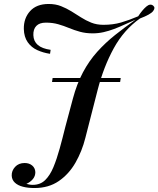

<svg xmlns="http://www.w3.org/2000/svg" viewBox="-20 -759 798 967"><path d="M588 -366 585 -346H242L245 -366ZM447 -591Q412 -591 383 -599Q354 -607 327.5 -618Q301 -629 273 -637Q245 -645 211 -645Q179 -645 163 -628.5Q147 -612 148 -582Q149 -551 170.5 -532.5Q192 -514 235 -508Q235 -508 233.5 -498Q232 -488 232 -488Q198 -493 168 -506.5Q138 -520 119.5 -546.5Q101 -573 100 -613Q99 -667 131.5 -703Q164 -739 225 -739Q260 -739 287.5 -728Q315 -717 339.5 -702Q364 -687 388 -671.5Q412 -656 439.5 -645Q467 -634 501 -634Q549 -634 589 -645.5Q629 -657 676 -677Q697 -709 717 -726Q737 -743 752 -730Q764 -720 751 -703Q738 -686 685 -666Q604 -609 553 -516Q502 -423 472 -307L410 -65Q393 3 360 60.5Q327 118 276 153Q225 188 154 188Q121 188 95.5 181.5Q70 175 55 161Q40 147 39 126Q38 101 56 81.5Q74 62 104 62Q127 62 142 74.5Q157 87 158 108Q158 128 145.5 143Q133 158 113 167Q120 169 128 170.5Q136 172 145 172Q183 172 207.5 148Q232 124 249 83Q266 42 280.5 -10.5Q295 -63 309 -120L347 -262Q367 -337 398 -395Q429 -453 470 -498.5Q511 -544 560 -583Q609 -622 663 -660Q635 -648 608 -635.5Q581 -623 554.5 -613Q528 -603 501.5 -597Q475 -591 447 -591Z"/></svg>

Font: Playfair Display Medium
Style: Italic
Weight: 500
Italic angle: -14°
Designer: Claus Eggers Sørensen
Foundry: Claus Eggers Sørensen
Version: Version 1.203